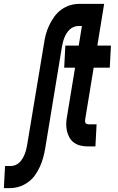

<svg xmlns="http://www.w3.org/2000/svg" viewBox="-87 -755 607 990"><path d="M-67 215 -61 101H-31Q-19 101 -7 96Q5 91 13.5 82.5Q22 74 29 62.5Q36 51 40.5 39.5Q45 28 48 16Q51 4 53 -8L140 -531Q143 -554 149.5 -578Q156 -602 167 -625Q178 -648 193 -669Q208 -690 229.5 -705.5Q251 -721 274.5 -728Q298 -735 322 -735H409L391 -621H317Q305 -621 293 -616Q281 -611 272 -602.5Q263 -594 256 -582.5Q249 -571 244.5 -559.5Q240 -548 237 -536Q234 -524 232 -512L146 11Q142 34 135.5 58Q129 82 118.5 105Q108 128 93 149Q78 170 56 185.5Q34 201 10.5 208Q-13 215 -37 215ZM365 0Q346 0 327.5 -4.5Q309 -9 294.5 -19.5Q280 -30 271 -46Q262 -62 258 -80.5Q254 -99 254.5 -118Q255 -137 259 -157L300 -406H244L250 -520H319L354 -735H450L415 -520H485L479 -406H396L352 -138Q351 -133 351.5 -128.5Q352 -124 354.5 -120.5Q357 -117 361.5 -115.5Q366 -114 371 -114H411L405 0Z"/></svg>

Font: Iosevka Curly Heavy
Style: Italic
Weight: 900
Italic angle: -9°
Monospace: yes
Designer: Belleve Invis
Foundry: Belleve Invis
Version: Version 22.1.2; ttfautohint (v1.8.4)